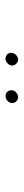

<svg xmlns="http://www.w3.org/2000/svg" viewBox="286 -1016 86 699"><g transform="rotate(-90 329.5 -667.0)"><path d="M325.2 -644.5Q314.5 -645 308.1 -652.6Q301.8 -660.2 303.7 -670.9Q305.7 -678.2 312.7 -684.3Q319.8 -690.4 328.1 -690.4Q338.9 -690.4 345 -683.1Q351.1 -675.8 349.6 -665Q348.6 -657.2 341.1 -651.1Q333.5 -645 325.2 -644.5ZM461.9 -644.5Q451.2 -645 444.8 -653.1Q438.5 -661.1 440.4 -670.9Q441.9 -677.7 449 -684.1Q456.1 -690.4 464.8 -690.4Q475.1 -690.4 481.7 -682.9Q488.3 -675.3 485.4 -665Q483.4 -656.2 476.8 -650.6Q470.2 -645 461.9 -644.5Z"/></g></svg>

Font: Inter Tight Thin
Style: Italic
Weight: 250
Italic angle: -9.39999°
Designer: Rasmus Andersson
Foundry: rsms
Version: Version 3.004